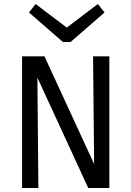

<svg xmlns="http://www.w3.org/2000/svg" viewBox="-20 -935 654 955"><path d="M500 -873 331.1 -726.1H293L124 -873L157.2 -915L312 -797.9L466.8 -915ZM170.9 0H89.8V-654.8H201.2L448.2 -119.1L442.9 -654.8H523.9V0H418.9L166 -548.8Z"/></svg>

Font: IntelOne Mono
Style: Regular
Weight: 400
Designer: Fred Shallcrass
Foundry: Frere-Jones Type LLC
Version: Version 1.200;hotconv 1.1.0;makeotfexe 2.6.0;FJTRelease1.2